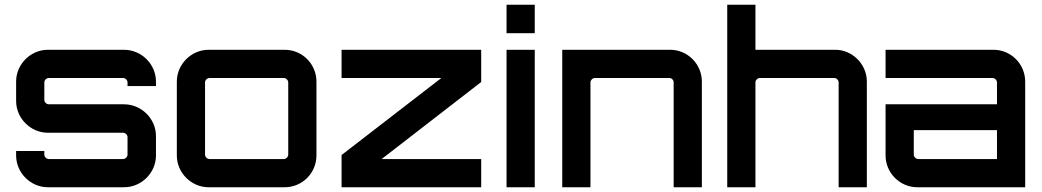

<svg xmlns="http://www.w3.org/2000/svg" viewBox="-20 -790 4398 810"><path d="M182 0H503C577 0 638 -61 638 -134V-216C638 -289 577 -350 503 -350H186C176 -350 167 -359 167 -368V-442C167 -452 176 -461 186 -461H499C509 -461 518 -452 518 -442V-427H638V-446C638 -519 577 -580 503 -580H182C109 -580 48 -519 48 -446V-364C48 -291 109 -230 182 -230H499C509 -230 518 -221 518 -212V-138C518 -128 509 -119 499 -119H186C176 -119 167 -128 167 -138V-153H48V-134C48 -61 109 0 182 0Z M860 0H1181C1256 0 1315 -61 1315 -134V-446C1315 -519 1256 -580 1181 -580H860C787 -580 726 -519 726 -446V-134C726 -61 787 0 860 0ZM864 -119C854 -119 845 -128 845 -138V-442C845 -452 854 -461 864 -461H1177C1187 -461 1196 -452 1196 -442V-138C1196 -128 1187 -119 1177 -119Z M2010 0V-119H1590L2010 -444V-580H1421V-461H1842L1421 -136V0Z M2236 -650V-770H2117V-650ZM2236 0V-580H2117V0Z M2471 0V-442C2471 -452 2480 -461 2490 -461H2804C2814 -461 2822 -452 2822 -442V0H2941V-446C2941 -519 2881 -580 2808 -580H2352V0Z M3167 0V-442C3167 -452 3176 -461 3186 -461H3500C3509 -461 3518 -452 3518 -442V0H3637V-446C3637 -519 3576 -580 3504 -580H3167V-770H3048V0Z M3850 0H4305V-446C4305 -519 4246 -580 4171 -580H3716V-461H4167C4177 -461 4186 -452 4186 -442V-350H3716V-134C3716 -61 3776 0 3850 0ZM3854 -119C3844 -119 3835 -128 3835 -138V-241H4186V-119Z"/></svg>

Font: Orbitron SemiBold
Style: Regular
Weight: 600
Designer: Matt McInerney
Foundry: The League of Moveable Type
Version: Version 2.001